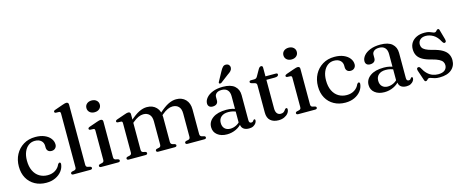

<svg xmlns="http://www.w3.org/2000/svg" viewBox="-41 -1360 4798 1994"><g transform="rotate(-15 2358.0 -363.0)"><path d="M467.5 -349Q467.5 -325.5 452.2 -309.8Q437 -294 411.5 -294Q386.5 -294 373 -308.2Q359.5 -322.5 359.5 -346.5V-362.5Q359.5 -397.5 335.2 -419Q311 -440.5 268.5 -440.5Q230.5 -440.5 200.8 -418.8Q171 -397 154 -357.2Q137 -317.5 137 -263.5Q137 -198.5 159 -153.2Q181 -108 219.8 -84.5Q258.5 -61 308 -61Q355.5 -61 390.2 -83.2Q425 -105.5 440 -142Q446 -150 450 -153Q454 -156 459 -155.5Q465.5 -155.5 468.2 -150.2Q471 -145 471 -137.5Q467 -96 441 -62.2Q415 -28.5 372.2 -8.5Q329.5 11.5 274.5 11.5Q205.5 11.5 152.5 -17.8Q99.5 -47 69.8 -100Q40 -153 40 -225Q40 -296.5 70.2 -353.5Q100.5 -410.5 155.2 -444.2Q210 -478 283.5 -478Q340.5 -478 381.8 -460.2Q423 -442.5 445.2 -413Q467.5 -383.5 467.5 -349Z M710.5 -712.5V-66.5Q710.5 -53.5 715.2 -46.8Q720 -40 730 -37.5L753 -32.5Q761.5 -30 765.8 -26Q770 -22 770 -15.5Q770 -8.5 764.5 -4.2Q759 0 748 0H567Q556 0 551 -4.2Q546 -8.5 546 -15.5Q546 -21.5 550 -25.8Q554 -30 562 -32.5L586.5 -37.5Q596 -40.5 601 -46.8Q606 -53 606 -66V-643.5Q606 -654.5 602.2 -659.2Q598.5 -664 590.5 -665L556 -666Q548 -667.5 544.5 -671Q541 -674.5 541 -680Q541 -686 545 -690Q549 -694 559.5 -697.5L645 -727.5Q660.5 -733 669.8 -735.2Q679 -737.5 685.5 -737.5Q698 -737.5 704.2 -730.8Q710.5 -724 710.5 -712.5Z M1009.5 -449.5V-66.5Q1009.5 -53.5 1014.5 -46.8Q1019.5 -40 1029 -37.5L1052 -32.5Q1061 -30 1065 -26Q1069 -22 1069 -15.5Q1069 -8.5 1063.8 -4.2Q1058.5 0 1047.5 0H866.5Q855.5 0 850.2 -4.2Q845 -8.5 845 -15.5Q845 -21.5 849 -25.8Q853 -30 861.5 -32L885.5 -37.5Q895.5 -40.5 900.2 -46.8Q905 -53 905 -66V-380Q905 -391 901.5 -395.8Q898 -400.5 889.5 -401.5L855.5 -403Q847.5 -404 844 -407.5Q840.5 -411 840.5 -416.5Q840.5 -422.5 844.5 -426.5Q848.5 -430.5 859 -434.5L944 -464Q959.5 -469.5 968.8 -471.8Q978 -474 984.5 -474Q997.5 -474 1003.5 -467.5Q1009.5 -461 1009.5 -449.5ZM947 -566.5Q915 -566.5 895 -584.2Q875 -602 875 -630Q875 -658 895 -675.5Q915 -693 947 -693Q979 -693 999 -675.2Q1019 -657.5 1019 -630Q1019 -602 999 -584.2Q979 -566.5 947 -566.5Z M1306 -449.5V-66.5Q1306 -53.5 1311 -46.8Q1316 -40 1325.5 -37.5L1348 -32.5Q1363 -27.5 1363 -16.5Q1363 0 1341 0H1162.5Q1152 0 1146.8 -4.2Q1141.5 -8.5 1141.5 -15.5Q1141.5 -21.5 1145.5 -25.8Q1149.5 -30 1157.5 -32L1182 -37.5Q1191.5 -40.5 1196.5 -46.8Q1201.5 -53 1201.5 -66V-380Q1201.5 -391 1198 -395.8Q1194.5 -400.5 1186 -401.5L1151.5 -403Q1143.5 -404 1140 -407.5Q1136.5 -411 1136.5 -416.5Q1136.5 -422.5 1140.5 -426.5Q1144.5 -430.5 1155 -434.5L1240.5 -464Q1255.5 -469.5 1264.8 -471.8Q1274 -474 1281.5 -474Q1294 -474 1300 -467.5Q1306 -461 1306 -449.5ZM1292 -344 1273.5 -363 1295 -381.5Q1354.5 -435 1398.2 -456.5Q1442 -478 1483 -478Q1545.5 -478 1583.2 -438.8Q1621 -399.5 1621 -331.5V-68.5Q1621 -54.5 1626.8 -47.2Q1632.5 -40 1642.5 -37L1663.5 -32Q1678 -27 1678 -16.5Q1678 0 1656.5 0H1480Q1458 0 1458 -16.5Q1458 -27.5 1472.5 -32.5L1496.5 -37.5Q1507 -40 1511.8 -47.2Q1516.5 -54.5 1516.5 -68.5V-316Q1516.5 -366 1492.5 -390.8Q1468.5 -415.5 1427.5 -415.5Q1402.5 -415.5 1374.2 -402.8Q1346 -390 1313 -362.5ZM1606.5 -344 1588 -363 1609.5 -381.5Q1669 -435 1713 -456.5Q1757 -478 1797.5 -478Q1860.5 -478 1898.2 -438.8Q1936 -399.5 1936 -331.5V-68.5Q1936 -54.5 1941.5 -47.2Q1947 -40 1957.5 -37L1979 -32Q1987 -30 1991 -25.8Q1995 -21.5 1995 -15.5Q1995 -8.5 1990 -4.2Q1985 0 1974 0H1794.5Q1772.5 0 1772.5 -16.5Q1772.5 -27.5 1787.5 -32.5L1811.5 -37.5Q1822 -40 1826.8 -47.2Q1831.5 -54.5 1831.5 -68.5V-316Q1831.5 -366 1807.2 -390.8Q1783 -415.5 1742.5 -415.5Q1717 -415.5 1688.8 -402.8Q1660.5 -390 1628 -362.5Z M2370 -60.5V-70L2363.5 -73V-359.5Q2363.5 -402.5 2342 -425.8Q2320.5 -449 2281 -449Q2243 -449 2224 -433Q2205 -417 2205 -395V-356.5Q2205 -332.5 2189.5 -319.5Q2174 -306.5 2146.5 -306.5Q2122.5 -306.5 2109.8 -319Q2097 -331.5 2097 -352.5Q2097 -383 2120.8 -411.8Q2144.5 -440.5 2190 -459Q2235.5 -477.5 2300 -477.5Q2384.5 -477.5 2425.8 -441.2Q2467 -405 2467 -343.5V-73.5Q2467 -57 2473.2 -49.5Q2479.5 -42 2490.5 -42Q2502.5 -42 2508.2 -47.5Q2514 -53 2517.5 -59Q2520 -62 2522.5 -64.2Q2525 -66.5 2529 -66.5Q2533.5 -66.5 2536 -63Q2538.5 -59.5 2538.5 -53Q2538.5 -39 2528.8 -24.2Q2519 -9.5 2500.2 1Q2481.5 11.5 2453.5 11.5Q2414 11.5 2392 -7Q2370 -25.5 2370 -60.5ZM2074.5 -103.5Q2074.5 -162.5 2126.8 -200Q2179 -237.5 2273 -237.5Q2307 -237.5 2335 -231.2Q2363 -225 2384.5 -215L2377 -189Q2356.5 -198 2334.8 -203.5Q2313 -209 2287 -209Q2237.5 -209 2210 -185.2Q2182.5 -161.5 2182.5 -120.5Q2182.5 -80 2205.2 -58.2Q2228 -36.5 2263.5 -36.5Q2296.5 -36.5 2327 -51.5Q2357.5 -66.5 2379.5 -94.5L2389.5 -72Q2360.5 -32 2314.2 -10.2Q2268 11.5 2216.5 11.5Q2153.5 11.5 2114 -19.8Q2074.5 -51 2074.5 -103.5ZM2328 -636Q2342 -663.5 2357.2 -678.8Q2372.5 -694 2395 -691Q2415 -689 2424.8 -675Q2434.5 -661 2432.5 -645.5Q2430.5 -627.5 2418 -614Q2405.5 -600.5 2384 -587L2295.5 -520Q2290 -517 2284.2 -516.8Q2278.5 -516.5 2274.5 -520.5Q2270 -524.5 2271 -529.8Q2272 -535 2275.5 -540Z M2630.5 -428 2603 -435Q2591 -438 2586.5 -442.5Q2582 -447 2582 -452.5Q2582 -460 2587.2 -463.8Q2592.5 -467.5 2601 -467.5H2634Q2646.5 -467.5 2654.2 -471.8Q2662 -476 2668.5 -486.5L2710.5 -560.5Q2717.5 -571.5 2724.5 -576.5Q2731.5 -581.5 2739 -581.5Q2747.5 -581.5 2752 -576.5Q2756.5 -571.5 2756.5 -562V-122Q2756.5 -87.5 2770.8 -69.2Q2785 -51 2810.5 -51Q2828.5 -51 2838.5 -57Q2848.5 -63 2854.5 -71Q2860.5 -79 2865.8 -85.5Q2871 -92 2878.5 -93Q2884.5 -93 2887.8 -89.2Q2891 -85.5 2891 -77Q2890.5 -55 2875.2 -35.5Q2860 -16 2833.2 -3.8Q2806.5 8.5 2772 8.5Q2717 8.5 2684.8 -19.8Q2652.5 -48 2652.5 -106V-400.5Q2652.5 -412 2647.5 -418.2Q2642.5 -424.5 2630.5 -428ZM2710.5 -430V-467.5H2867Q2877 -467.5 2882 -464Q2887 -460.5 2887 -453Q2887 -443 2877 -436.5Q2867 -430 2845.5 -430Z M3127.5 -449.5V-66.5Q3127.5 -53.5 3132.5 -46.8Q3137.5 -40 3147 -37.5L3170 -32.5Q3179 -30 3183 -26Q3187 -22 3187 -15.5Q3187 -8.5 3181.8 -4.2Q3176.5 0 3165.5 0H2984.5Q2973.5 0 2968.2 -4.2Q2963 -8.5 2963 -15.5Q2963 -21.5 2967 -25.8Q2971 -30 2979.5 -32L3003.5 -37.5Q3013.5 -40.5 3018.2 -46.8Q3023 -53 3023 -66V-380Q3023 -391 3019.5 -395.8Q3016 -400.5 3007.5 -401.5L2973.5 -403Q2965.5 -404 2962 -407.5Q2958.5 -411 2958.5 -416.5Q2958.5 -422.5 2962.5 -426.5Q2966.5 -430.5 2977 -434.5L3062 -464Q3077.5 -469.5 3086.8 -471.8Q3096 -474 3102.5 -474Q3115.5 -474 3121.5 -467.5Q3127.5 -461 3127.5 -449.5ZM3065 -566.5Q3033 -566.5 3013 -584.2Q2993 -602 2993 -630Q2993 -658 3013 -675.5Q3033 -693 3065 -693Q3097 -693 3117 -675.2Q3137 -657.5 3137 -630Q3137 -602 3117 -584.2Q3097 -566.5 3065 -566.5Z M3683.5 -349Q3683.5 -325.5 3668.2 -309.8Q3653 -294 3627.5 -294Q3602.5 -294 3589 -308.2Q3575.5 -322.5 3575.5 -346.5V-362.5Q3575.5 -397.5 3551.2 -419Q3527 -440.5 3484.5 -440.5Q3446.5 -440.5 3416.8 -418.8Q3387 -397 3370 -357.2Q3353 -317.5 3353 -263.5Q3353 -198.5 3375 -153.2Q3397 -108 3435.8 -84.5Q3474.5 -61 3524 -61Q3571.5 -61 3606.2 -83.2Q3641 -105.5 3656 -142Q3662 -150 3666 -153Q3670 -156 3675 -155.5Q3681.5 -155.5 3684.2 -150.2Q3687 -145 3687 -137.5Q3683 -96 3657 -62.2Q3631 -28.5 3588.2 -8.5Q3545.5 11.5 3490.5 11.5Q3421.5 11.5 3368.5 -17.8Q3315.5 -47 3285.8 -100Q3256 -153 3256 -225Q3256 -296.5 3286.2 -353.5Q3316.5 -410.5 3371.2 -444.2Q3426 -478 3499.5 -478Q3556.5 -478 3597.8 -460.2Q3639 -442.5 3661.2 -413Q3683.5 -383.5 3683.5 -349Z M4063 -60.5V-70L4056.5 -73V-359.5Q4056.5 -402.5 4035 -425.8Q4013.5 -449 3974 -449Q3936 -449 3917 -433Q3898 -417 3898 -395V-356.5Q3898 -332.5 3882.5 -319.5Q3867 -306.5 3839.5 -306.5Q3815.5 -306.5 3802.8 -319Q3790 -331.5 3790 -352.5Q3790 -383 3813.8 -411.8Q3837.5 -440.5 3883 -459Q3928.5 -477.5 3993 -477.5Q4077.5 -477.5 4118.8 -441.2Q4160 -405 4160 -343.5V-73.5Q4160 -57 4166.2 -49.5Q4172.5 -42 4183.5 -42Q4195.5 -42 4201.2 -47.5Q4207 -53 4210.5 -59Q4213 -62 4215.5 -64.2Q4218 -66.5 4222 -66.5Q4226.5 -66.5 4229 -63Q4231.5 -59.5 4231.5 -53Q4231.5 -39 4221.8 -24.2Q4212 -9.5 4193.2 1Q4174.5 11.5 4146.5 11.5Q4107 11.5 4085 -7Q4063 -25.5 4063 -60.5ZM3767.5 -103.5Q3767.5 -162.5 3819.8 -200Q3872 -237.5 3966 -237.5Q4000 -237.5 4028 -231.2Q4056 -225 4077.5 -215L4070 -189Q4049.5 -198 4027.8 -203.5Q4006 -209 3980 -209Q3930.5 -209 3903 -185.2Q3875.5 -161.5 3875.5 -120.5Q3875.5 -80 3898.2 -58.2Q3921 -36.5 3956.5 -36.5Q3989.5 -36.5 4020 -51.5Q4050.5 -66.5 4072.5 -94.5L4082.5 -72Q4053.5 -32 4007.2 -10.2Q3961 11.5 3909.5 11.5Q3846.5 11.5 3807 -19.8Q3767.5 -51 3767.5 -103.5Z M4471.5 -442.5Q4434 -442.5 4412 -423Q4390 -403.5 4390 -372.5Q4390 -353 4399.2 -337.5Q4408.5 -322 4432 -309.2Q4455.5 -296.5 4499 -285Q4567.5 -269 4606 -246Q4644.5 -223 4660.2 -193.5Q4676 -164 4676 -128.5Q4676 -65.5 4630.8 -27Q4585.5 11.5 4502 11.5Q4471 11.5 4450.8 6Q4430.5 0.5 4417.5 -5Q4404.5 -10.5 4394.5 -10.5Q4384.5 -10.5 4378.8 -5Q4373 0.5 4367.5 6.2Q4362 12 4353.5 12Q4347 12 4343.2 8Q4339.5 4 4336 -6.5L4300 -113.5Q4296 -126.5 4297.5 -135.2Q4299 -144 4308 -147.5Q4316.5 -150.5 4323.2 -147.2Q4330 -144 4335.5 -135Q4357.5 -93 4383.2 -68.8Q4409 -44.5 4437.8 -34.2Q4466.5 -24 4497 -24Q4544 -24 4567.8 -44Q4591.5 -64 4591.5 -97Q4591.5 -117 4581.2 -133.2Q4571 -149.5 4544.8 -163.5Q4518.5 -177.5 4469.5 -190Q4409.5 -204.5 4373.8 -225.5Q4338 -246.5 4322.2 -275.8Q4306.5 -305 4306.5 -344Q4306.5 -383.5 4326.5 -413.8Q4346.5 -444 4382.5 -461Q4418.5 -478 4467 -478Q4498 -478 4517.5 -472Q4537 -466 4549.8 -459.5Q4562.5 -453 4572 -453Q4582.5 -453 4588.5 -459.2Q4594.5 -465.5 4600 -471.8Q4605.5 -478 4613.5 -478Q4619 -478 4623 -474Q4627 -470 4629 -460.5L4657.5 -359Q4661 -345 4660 -335.8Q4659 -326.5 4649.5 -323Q4641 -319.5 4634.5 -324.2Q4628 -329 4621 -340.5Q4592 -396 4552.5 -419.2Q4513 -442.5 4471.5 -442.5Z"/></g></svg>

Font: Fraunces 24pt
Style: Regular
Weight: 400
Version: Version 1.000;[b76b70a41]